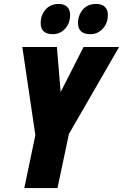

<svg xmlns="http://www.w3.org/2000/svg" viewBox="-20 -952 623 972"><path d="M159 -268 93 -714H268L287 -486L403 -714H583L329 -274L271 0H103ZM186 -835Q186 -875 210.5 -903.5Q235 -932 278 -932Q304 -932 319.5 -917.5Q335 -903 335 -877Q335 -834 309.5 -806.5Q284 -779 248 -779Q186 -779 186 -835ZM375 -835Q375 -875 399.5 -903.5Q424 -932 467 -932Q495 -932 510.5 -917.5Q526 -903 526 -877Q526 -834 500 -806.5Q474 -779 438 -779Q375 -779 375 -835Z"/></svg>

Font: Noto Sans UI CondBlack
Style: Italic
Weight: 900
Width: 3
Italic angle: -12°
Designer: Monotype Design Team
Foundry: Monotype Imaging Inc.
Version: Version 1.001